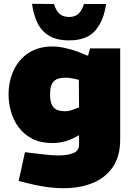

<svg xmlns="http://www.w3.org/2000/svg" viewBox="-20 -779 696 1008"><path d="M315 209Q269 209 220 202Q171 195 121 182L78 171L111 20L152 25Q187 29 221.5 33Q256 37 287 37Q334 37 364.5 25Q395 13 395 -20V-69L376 -59Q347 -43 316.5 -35.5Q286 -28 255 -28Q193 -28 149.5 -50.5Q106 -73 78.5 -110Q51 -147 38 -192Q25 -237 25 -281Q25 -354 52.5 -411.5Q80 -469 131.5 -502Q183 -535 255 -535Q287 -535 324 -526.5Q361 -518 390 -507L442 -486L453 -525H611V-46Q611 42 572 98.5Q533 155 466 182Q399 209 315 209ZM243 -283Q243 -249 252 -229.5Q261 -210 279 -202.5Q297 -195 323 -195Q334 -195 348 -198.5Q362 -202 375 -208L395 -215L394 -360L372 -365Q362 -367 349.5 -369Q337 -371 323 -371Q294 -371 276 -362Q258 -353 250.5 -334Q243 -315 243 -283ZM343 -567Q278 -567 238 -591Q198 -615 177 -658Q156 -701 148 -759L263 -758Q271 -734 281.5 -719Q292 -704 307 -697Q322 -690 343 -690Q363 -690 377.5 -697Q392 -704 402.5 -719Q413 -734 421 -758H537Q525 -671 480.5 -619Q436 -567 343 -567Z"/></svg>

Font: REM Medium Black
Style: Regular
Weight: 900
Version: Version 1.005;gftools[0.9.28]